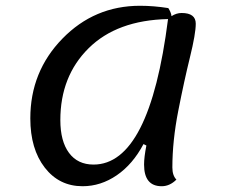

<svg xmlns="http://www.w3.org/2000/svg" viewBox="-20 -620 788 665"><path d="M266 25Q185 25 135 -39.5Q85 -104 85 -210Q85 -372 196 -486Q307 -600 465 -600Q512 -600 563 -592Q573 -576 574 -564Q591 -575 609 -575Q658 -575 658 -538Q658 -503 638 -422Q618 -341 597.5 -236.5Q577 -132 577 -40Q577 -12 591 2Q568 25 540 25Q479 25 479 -50Q479 -76 487 -116L477 -121Q440 -51 384.5 -13Q329 25 266 25ZM189 -204Q189 -131 219 -90.5Q249 -50 304 -50Q498 -50 562 -554Q385 -550 287 -453Q189 -356 189 -204Z"/></svg>

Font: Lemonada Light
Style: Regular
Weight: 300
Designer: Mohamed Gaber (Arabic), Eduardo Tunni (Latin)
Foundry: Kief Type Foundry
Version: Version 4.004